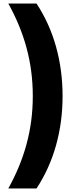

<svg xmlns="http://www.w3.org/2000/svg" viewBox="-20 -819 420 1083"><path d="M333 -277C333 -473 283 -652 186 -799H27C117 -636 165 -469 165 -277C165 -86 117 81 27 244H186C283 97 333 -82 333 -277Z"/></svg>

Font: Noto Sans Tamil Black
Style: Regular
Weight: 900
Designer: Jelle Bosma - Monotype Design Team
Foundry: Monotype Imaging Inc.
Version: Version 2.004